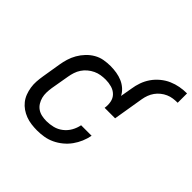

<svg xmlns="http://www.w3.org/2000/svg" viewBox="-188 -899 1074 1074"><g transform="rotate(45 349.5 -362.0)"><path d="M252 8Q229 8 206 5Q183 2 162 -6Q141 -14 123 -26.5Q105 -39 91.5 -56Q78 -73 70 -94Q62 -115 58.5 -137.5Q55 -160 56.5 -183Q58 -206 62 -230L80 -340Q84 -365 91.5 -390Q99 -415 112.5 -438.5Q126 -462 145 -482Q164 -502 187.5 -515.5Q211 -529 237 -533.5Q263 -538 288 -538Q313 -538 337 -534Q361 -530 382 -521Q403 -512 420.5 -496.5Q438 -481 448 -461L460 -530Q464 -558 473.5 -585Q483 -612 499.5 -636Q516 -660 539.5 -679.5Q563 -699 589.5 -710.5Q616 -722 643.5 -727Q671 -732 699 -732V-658Q681 -658 663 -655.5Q645 -653 628 -645.5Q611 -638 596 -626Q581 -614 570 -598.5Q559 -583 552.5 -565.5Q546 -548 543 -530L513 -349H430Q434 -373 429.5 -396.5Q425 -420 409 -436Q393 -452 370 -458.5Q347 -465 323 -465Q304 -465 285 -462Q266 -459 248 -450.5Q230 -442 214.5 -429Q199 -416 188 -399.5Q177 -383 171 -364.5Q165 -346 162 -328L143 -218Q140 -199 139.5 -179.5Q139 -160 143.5 -142.5Q148 -125 157.5 -109.5Q167 -94 181.5 -84Q196 -74 214.5 -70Q233 -66 252 -66Q278 -66 304 -72.5Q330 -79 352 -96Q374 -113 387.5 -137Q401 -161 406 -187H489Q484 -160 473 -134Q462 -108 445.5 -85Q429 -62 406.5 -43.5Q384 -25 358.5 -13Q333 -1 306 3.5Q279 8 252 8Z"/></g></svg>

Font: Iosevka Curly Extended Oblique
Style: Regular
Weight: 400
Width: 7
Italic angle: -9°
Monospace: yes
Designer: Belleve Invis
Foundry: Belleve Invis
Version: Version 11.1.0; ttfautohint (v1.8.3)